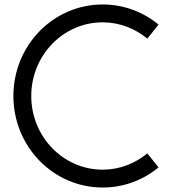

<svg xmlns="http://www.w3.org/2000/svg" viewBox="-20 -830 770 860"><path d="M440 -810C219 -810 40 -627 40 -400C40 -173 219 10 440 10C535 10 622 -24 690 -80L640 -143C585 -98 516 -70 440 -70C263 -70 120 -218 120 -400C120 -582 263 -730 440 -730C516 -730 585 -702 640 -657L690 -720C622 -776 535 -810 440 -810Z"/></svg>

Font: Gauge
Style: Regular
Weight: 400
Designer: Daniel Pimley
Foundry: Daniel Pimley
Version: Version 1.004;PS 001.001;hotconv 1.0.56